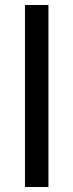

<svg xmlns="http://www.w3.org/2000/svg" viewBox="-20 -749 294 769"><path d="M174 -729V0H80V-729Z"/></svg>

Font: Autonym
Style: Regular
Weight: 500
Version: Version 1.0.20131126